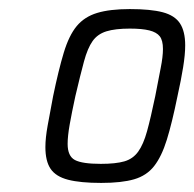

<svg xmlns="http://www.w3.org/2000/svg" viewBox="-20 -716 428 423"><path d="M203 -313Q157 -313 130 -320Q103 -327 91.5 -344Q80 -361 80 -392Q80 -412 85 -439.5Q90 -467 97 -504Q109 -562 120.5 -600Q132 -638 149 -658.5Q166 -679 194 -687.5Q222 -696 266 -696Q312 -696 338.5 -689Q365 -682 376.5 -664.5Q388 -647 388 -616Q388 -596 383.5 -568Q379 -540 371 -504Q359 -445 347.5 -408Q336 -371 319.5 -350Q303 -329 275.5 -321Q248 -313 203 -313ZM202 -355Q235 -355 254 -360.5Q273 -366 284.5 -382Q296 -398 304 -427Q312 -456 322 -504Q329 -541 334 -566Q339 -591 339 -608Q339 -627 332 -636Q325 -645 309 -649Q293 -653 266 -653Q234 -653 214.5 -647Q195 -641 184 -625.5Q173 -610 165 -580.5Q157 -551 146 -504Q138 -467 133.5 -441.5Q129 -416 129 -399Q129 -372 145 -363.5Q161 -355 202 -355Z"/></svg>

Font: Saira SemiCondensed Light
Style: Italic
Weight: 300
Width: 4
Italic angle: -12°
Designer: Hector Gatti with collaboration of the Omnibus-Type team
Foundry: Omnibus-Type
Version: Version 1.101